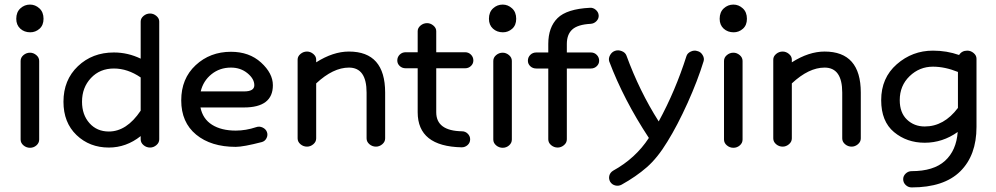

<svg xmlns="http://www.w3.org/2000/svg" viewBox="-20 -631 4345 838"><path d="M70 -22V-365Q70 -380 82.5 -390.5Q95 -401 111 -401Q126 -401 138.5 -390.5Q151 -380 151 -365V-22Q151 -7 139 3.5Q127 14 111 14Q95 14 82.5 3.5Q70 -7 70 -22ZM112 -490Q86 -490 68.5 -506Q51 -522 51 -549Q51 -578 69 -594.5Q87 -611 111 -611Q134 -611 152 -594.5Q170 -578 170 -549Q170 -521 152.5 -505.5Q135 -490 112 -490Z M635 13Q619 13 606.5 2.5Q594 -8 594 -23V-37Q531 13 455 13Q371 13 314 -41.5Q257 -96 257 -187Q257 -282 320 -342Q383 -402 477 -402Q538 -402 594 -375V-537Q594 -551 606.5 -561.5Q619 -572 635 -572Q650 -572 662.5 -561.5Q675 -551 675 -537V-23Q675 -8 662.5 2.5Q650 13 635 13ZM455 -57Q533 -57 594 -148V-293Q537 -332 477 -332Q416 -332 377 -290.5Q338 -249 338 -187Q338 -130 370.5 -93.5Q403 -57 455 -57Z M1009 10Q901 10 836 -43.5Q771 -97 771 -193Q771 -288 834 -346.5Q897 -405 988 -405Q1068 -405 1119.5 -358Q1171 -311 1171 -259Q1171 -162 1045 -162H855Q865 -112 905.5 -86.5Q946 -61 1009 -61Q1053 -61 1098 -76Q1112 -81 1126 -74.5Q1140 -68 1145 -55Q1150 -42 1143.5 -28.5Q1137 -15 1123 -11Q1042 10 1009 10ZM988 -336Q939 -336 903 -307Q867 -278 856 -232H1045Q1090 -232 1090 -259Q1090 -287 1060 -311.5Q1030 -336 988 -336Z M1320 9Q1304 9 1291.5 -1.5Q1279 -12 1279 -27V-371Q1279 -385 1291.5 -395.5Q1304 -406 1320 -406Q1335 -406 1347.5 -395.5Q1360 -385 1360 -371V-359Q1434 -406 1503 -406Q1661 -406 1661 -227V-27Q1661 -12 1648.5 -1.5Q1636 9 1621 9Q1605 9 1592.5 -1.5Q1580 -12 1580 -27V-227Q1580 -336 1503 -336Q1434 -336 1360 -267V-27Q1360 -12 1347.5 -1.5Q1335 9 1320 9Z M2010 -333H1884V-141Q1884 -60 1996 -58Q2011 -58 2021.5 -47.5Q2032 -37 2032 -23Q2032 -8 2021 2Q2010 12 1995 12Q1803 8 1803 -141V-333H1751Q1735 -333 1724.5 -343Q1714 -353 1714 -367Q1714 -382 1724.5 -392.5Q1735 -403 1751 -403H1803V-495Q1803 -509 1815.5 -519.5Q1828 -530 1844 -530Q1859 -530 1871.5 -519.5Q1884 -509 1884 -495V-403H2010Q2025 -403 2035.5 -392.5Q2046 -382 2046 -367Q2046 -353 2035.5 -343Q2025 -333 2010 -333Z M2133 -22V-365Q2133 -380 2145.5 -390.5Q2158 -401 2174 -401Q2189 -401 2201.5 -390.5Q2214 -380 2214 -365V-22Q2214 -7 2202 3.5Q2190 14 2174 14Q2158 14 2145.5 3.5Q2133 -7 2133 -22ZM2175 -490Q2149 -490 2131.5 -506Q2114 -522 2114 -549Q2114 -578 2132 -594.5Q2150 -611 2174 -611Q2197 -611 2215 -594.5Q2233 -578 2233 -549Q2233 -521 2215.5 -505.5Q2198 -490 2175 -490Z M2559 -332H2454V-23Q2454 -8 2441.5 2.5Q2429 13 2414 13Q2398 13 2385.5 2.5Q2373 -8 2373 -23V-332H2321Q2305 -332 2294.5 -342Q2284 -352 2284 -366Q2284 -381 2294.5 -391.5Q2305 -402 2321 -402H2373V-439Q2373 -512 2413.5 -552Q2454 -592 2555 -597Q2569 -598 2580.5 -588Q2592 -578 2593 -564Q2594 -550 2583.5 -539Q2573 -528 2558 -527Q2502 -524 2478 -502.5Q2454 -481 2454 -439V-402H2559Q2574 -402 2584.5 -391.5Q2595 -381 2595 -366Q2595 -352 2584.5 -342Q2574 -332 2559 -332Z M2693 175Q2680 182 2665.5 178.5Q2651 175 2643 162Q2636 149 2639.5 135.5Q2643 122 2656 114Q2754 60 2812 -29Q2702 -196 2639 -363Q2635 -376 2642.5 -390Q2650 -404 2664 -409Q2678 -414 2693.5 -408Q2709 -402 2714 -389Q2771 -233 2855 -101Q2928 -235 2976 -386Q2980 -399 2995 -406Q3010 -413 3024 -408Q3038 -405 3046.5 -391Q3055 -377 3051 -364Q3025 -279 2981 -181.5Q2937 -84 2893 -13Q2850 58 2803 99Q2756 140 2693 175Z M3140 -22V-365Q3140 -380 3152.5 -390.5Q3165 -401 3181 -401Q3196 -401 3208.5 -390.5Q3221 -380 3221 -365V-22Q3221 -7 3209 3.5Q3197 14 3181 14Q3165 14 3152.5 3.5Q3140 -7 3140 -22ZM3182 -490Q3156 -490 3138.5 -506Q3121 -522 3121 -549Q3121 -578 3139 -594.5Q3157 -611 3181 -611Q3204 -611 3222 -594.5Q3240 -578 3240 -549Q3240 -521 3222.5 -505.5Q3205 -490 3182 -490Z M3396 9Q3380 9 3367.5 -1.5Q3355 -12 3355 -27V-371Q3355 -385 3367.5 -395.5Q3380 -406 3396 -406Q3411 -406 3423.5 -395.5Q3436 -385 3436 -371V-359Q3510 -406 3579 -406Q3737 -406 3737 -227V-27Q3737 -12 3724.5 -1.5Q3712 9 3697 9Q3681 9 3668.5 -1.5Q3656 -12 3656 -27V-227Q3656 -336 3579 -336Q3510 -336 3436 -267V-27Q3436 -12 3423.5 -1.5Q3411 9 3396 9Z M3826 -194Q3826 -291 3894 -350.5Q3962 -410 4052 -410Q4112 -410 4166 -391Q4178 -410 4202 -410Q4217 -410 4229.5 -399.5Q4242 -389 4242 -375V-77Q4242 47 4171 117Q4100 187 3959 187Q3944 187 3933 176.5Q3922 166 3922 151Q3922 137 3933 126.5Q3944 116 3959 116Q4055 116 4104.5 71Q4154 26 4160 -55Q4094 -8 4016 -8Q3938 -8 3882 -54.5Q3826 -101 3826 -194ZM4016 -79Q4100 -79 4161 -160V-317Q4104 -340 4052 -340Q3993 -340 3950 -298.5Q3907 -257 3907 -194Q3907 -139 3938.5 -109Q3970 -79 4016 -79Z"/></svg>

Font: Hoogli Semibold
Style: Regular
Weight: 600
Designer: Anand Singh Naorem
Foundry: Brand New Type
Version: Version 1.00 b007